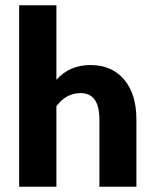

<svg xmlns="http://www.w3.org/2000/svg" viewBox="-20 -712 560 732"><path d="M500 -256V0H359V-255Q359 -307 341 -332Q323 -357 287 -357Q232 -357 195 -307V0H53V-692H195V-408Q245 -464 325 -464Q406 -464 453 -409Q500 -354 500 -256Z"/></svg>

Font: Fira Sans Extra Condensed SemiBold
Style: Regular
Weight: 600
Width: 1
Designer: Carrois Corporate & Edenspiekermann AG
Foundry: Carrois Corporate GbR & Edenspiekermann AG
Version: Version 4.203